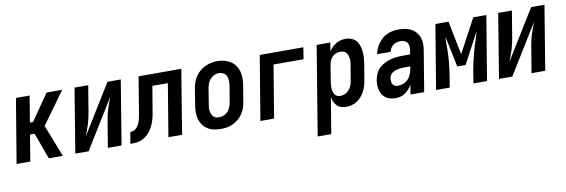

<svg xmlns="http://www.w3.org/2000/svg" viewBox="-54 -949 4608 1562"><g transform="rotate(-10 2250.0 -168.0)"><path d="M18 0 106 -530H219L183 -313H209L359 -530H488L430 -449L296 -265L400 0H284L205 -217H167L131 0Z M503 0 590 -530H703L668 -318Q664 -293 658.5 -268Q653 -243 645.5 -218.5Q638 -194 628.5 -169.5Q619 -145 610 -121L862 -530H972L885 0H772L807 -212Q811 -237 816.5 -262Q822 -287 829.5 -311.5Q837 -336 846.5 -360.5Q856 -385 865 -409L613 0Z M958 0 974 -96Q986 -96 998.5 -100Q1011 -104 1021 -112.5Q1031 -121 1038 -131.5Q1045 -142 1050 -154Q1055 -166 1058.5 -178Q1062 -190 1064.5 -202Q1067 -214 1069 -226Q1071 -238 1073 -250Q1073 -253 1073.5 -256.5Q1074 -260 1075 -264L1119 -530H1472L1385 0H1272L1344 -434H1216L1185 -248Q1181 -225 1177 -202.5Q1173 -180 1166 -157.5Q1159 -135 1149 -113.5Q1139 -92 1124.5 -72.5Q1110 -53 1090.5 -37.5Q1071 -22 1049 -13Q1027 -4 1004 -2Q981 0 958 0Z M1705 8Q1675 8 1647 2Q1619 -4 1595.5 -19Q1572 -34 1556 -57Q1540 -80 1533 -107Q1526 -134 1526.5 -163.5Q1527 -193 1532 -222L1553 -352Q1557 -378 1565.5 -402.5Q1574 -427 1589 -449.5Q1604 -472 1625 -490Q1646 -508 1670.5 -519Q1695 -530 1720 -535.5Q1745 -541 1771 -541Q1801 -541 1828.5 -533.5Q1856 -526 1879.5 -511Q1903 -496 1919 -473Q1935 -450 1942 -423Q1949 -396 1949 -366.5Q1949 -337 1944 -308L1922 -178Q1918 -152 1909.5 -127.5Q1901 -103 1886 -80.5Q1871 -58 1850 -40.5Q1829 -23 1805 -11.5Q1781 0 1755.5 4Q1730 8 1705 8ZM1707 -88Q1727 -88 1746.5 -96Q1766 -104 1780 -119.5Q1794 -135 1801.5 -154.5Q1809 -174 1812 -193L1834 -323Q1837 -344 1837 -365Q1837 -386 1829.5 -404Q1822 -422 1804.5 -432Q1787 -442 1766 -442Q1747 -442 1728 -433.5Q1709 -425 1695 -409.5Q1681 -394 1673.5 -375Q1666 -356 1663 -337L1642 -207Q1639 -193 1638 -179Q1637 -165 1639 -152Q1641 -139 1645.5 -127Q1650 -115 1659 -105.5Q1668 -96 1680.5 -92Q1693 -88 1707 -88Z M2032 0 2120 -530H2480L2465 -434H2217L2145 0Z M2469 205 2590 -530H2703L2691 -458Q2702 -476 2717.5 -491.5Q2733 -507 2751.5 -518Q2770 -529 2790 -533.5Q2810 -538 2831 -538Q2856 -538 2879.5 -528.5Q2903 -519 2918 -500.5Q2933 -482 2940 -458.5Q2947 -435 2949.5 -410Q2952 -385 2950 -359Q2948 -333 2944 -308L2922 -178Q2918 -155 2911.5 -132.5Q2905 -110 2893.5 -88.5Q2882 -67 2866 -48.5Q2850 -30 2829.5 -17Q2809 -4 2786 2Q2763 8 2740 8Q2718 8 2698 1.5Q2678 -5 2664.5 -19Q2651 -33 2642.5 -51.5Q2634 -70 2630 -90L2581 205ZM2708 -88Q2728 -88 2747 -96.5Q2766 -105 2780 -120.5Q2794 -136 2801.5 -155Q2809 -174 2812 -193L2834 -323Q2836 -337 2837 -350.5Q2838 -364 2836 -377.5Q2834 -391 2829.5 -403Q2825 -415 2816.5 -424.5Q2808 -434 2795 -438Q2782 -442 2769 -442Q2751 -442 2733.5 -435.5Q2716 -429 2703 -415Q2690 -401 2683 -384Q2676 -367 2673 -350L2652 -220Q2649 -205 2648 -191Q2647 -177 2647.5 -163Q2648 -149 2651.5 -135.5Q2655 -122 2662 -111Q2669 -100 2681.5 -94Q2694 -88 2708 -88Z M3150 8Q3128 8 3107 3.5Q3086 -1 3069.5 -12.5Q3053 -24 3041.5 -41.5Q3030 -59 3024.5 -79Q3019 -99 3018.5 -121Q3018 -143 3022 -164Q3026 -190 3037 -215Q3048 -240 3068 -259Q3088 -278 3112.5 -290.5Q3137 -303 3163 -310Q3189 -317 3214.5 -319.5Q3240 -322 3266 -322H3325L3331 -355Q3334 -371 3332.5 -387.5Q3331 -404 3322.5 -417Q3314 -430 3298.5 -436Q3283 -442 3267 -442Q3251 -442 3235.5 -438Q3220 -434 3206.5 -424Q3193 -414 3184.5 -399.5Q3176 -385 3173 -370H3062Q3066 -393 3075.5 -415.5Q3085 -438 3099.5 -458Q3114 -478 3133 -494Q3152 -510 3174.5 -520Q3197 -530 3220.5 -534Q3244 -538 3267 -538Q3294 -538 3320.5 -533.5Q3347 -529 3369.5 -517.5Q3392 -506 3409 -487Q3426 -468 3435 -444Q3444 -420 3444.5 -393Q3445 -366 3441 -339L3385 0H3272L3285 -80Q3275 -61 3260.5 -44.5Q3246 -28 3228.5 -15.5Q3211 -3 3190.5 2.5Q3170 8 3150 8ZM3184 -88Q3206 -88 3228 -96Q3250 -104 3267 -121Q3284 -138 3293 -159.5Q3302 -181 3306 -203L3310 -226H3266Q3253 -226 3240 -225Q3227 -224 3214 -222Q3201 -220 3188 -215.5Q3175 -211 3163.5 -204Q3152 -197 3144.5 -185Q3137 -173 3135 -160Q3133 -147 3134 -133.5Q3135 -120 3141 -109.5Q3147 -99 3158.5 -93.5Q3170 -88 3184 -88Z M3483 0 3571 -530H3679L3735 -252L3884 -530H3992L3904 0H3792L3809 -106Q3818 -155 3829.5 -203.5Q3841 -252 3856 -301L3868 -335Q3874 -355 3879.5 -374Q3885 -393 3890 -412L3755 -159H3686L3634 -412Q3632 -393 3631.5 -374Q3631 -355 3631 -336V-300Q3630 -252 3625.5 -203Q3621 -154 3613 -106L3596 0Z M4003 0 4090 -530H4203L4168 -318Q4164 -293 4158.5 -268Q4153 -243 4145.5 -218.5Q4138 -194 4128.5 -169.5Q4119 -145 4110 -121L4362 -530H4472L4385 0H4272L4307 -212Q4311 -237 4316.5 -262Q4322 -287 4329.5 -311.5Q4337 -336 4346.5 -360.5Q4356 -385 4365 -409L4113 0Z"/></g></svg>

Font: Iosevka Curly Oblique
Style: Bold
Weight: 700
Italic angle: -9°
Monospace: yes
Designer: Belleve Invis
Foundry: Belleve Invis
Version: Version 11.1.0; ttfautohint (v1.8.3)